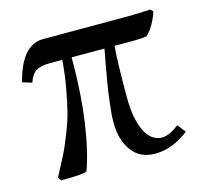

<svg xmlns="http://www.w3.org/2000/svg" viewBox="-80 -579 713 674"><g transform="rotate(-15 277.0 -241.5)"><path d="M176.3 -400.4H130.4Q97.7 -400.4 80.3 -389.4Q63 -378.4 54.2 -350.1L19.5 -360.8Q51.8 -488.3 130.4 -488.3H436Q481 -488.3 519.5 -491.2L529.3 -481.9Q522.5 -460.4 510.3 -438.7Q498 -417 482.9 -403.8Q467.8 -400.4 436 -400.4H366.2Q361.3 -342.3 361.3 -214.4Q361.3 -136.7 383.3 -91.6Q405.3 -46.4 444.8 -46.4Q470.7 -46.4 506.8 -74.2L529.8 -44.9Q505.9 -24.4 473.4 -11Q440.9 2.4 407.2 2.4Q351.6 2.4 322.3 -38.1Q293 -78.6 293 -140.6Q293 -154.8 294.2 -171.6Q295.4 -188.5 298.1 -209.7Q300.8 -231 302.7 -246.3Q304.7 -261.7 309.3 -288.1Q314 -314.5 315.9 -325.9Q317.9 -337.4 323.2 -366Q328.6 -394.5 329.6 -400.4H210.4Q210.4 -270.5 195.6 -167Q180.7 -63.5 156.7 0Q144.5 7.3 63 7.3L54.7 -4.9Q56.6 -8.8 74.5 -42.5Q92.3 -76.2 99.4 -91.3Q106.4 -106.4 122.1 -145.5Q137.7 -184.6 146 -216.8Q154.3 -249 163.3 -298.3Q172.4 -347.7 176.3 -400.4Z"/></g></svg>

Font: Flanker
Style: Regular
Weight: 400
Designer: Flanker
Foundry: Flanker
Version: Version 2.027